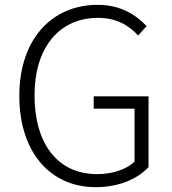

<svg xmlns="http://www.w3.org/2000/svg" viewBox="-20 -762 713 795"><path d="M376 13C473 13 549 -21 595 -70V-363H368V-312H537V-93C504 -60 444 -41 382 -41C218 -41 123 -168 123 -367C123 -564 224 -688 386 -688C465 -688 515 -655 552 -615L587 -654C547 -696 484 -742 385 -742C193 -742 60 -598 60 -365C60 -132 188 13 376 13Z"/></svg>

Font: Noto Sans JP Light
Style: Regular
Weight: 300
Designer: Ryoko NISHIZUKA (kana & ideographs); Paul D. Hunt (Latin, Greek & Cyrillic); Wenlong ZHANG (bopomofo); Sandoll Communica
Foundry: Adobe Systems Incorporated
Version: Version 1.004;PS 1.004;hotconv 1.0.82;makeotf.lib2.5.63406